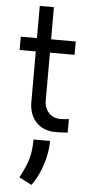

<svg xmlns="http://www.w3.org/2000/svg" viewBox="-62 -681 464 1016"><g transform="rotate(5 169.5 -172.5)"><path d="M182.1 -404.3V-147.5Q182.1 -126 191.7 -105.7Q201.2 -85.4 220.7 -72.5Q240.2 -59.6 268.1 -59.6Q287.6 -59.6 312.5 -63V8.8Q280.8 11.7 248 11.7Q202.6 11.7 170.9 -7.8Q139.2 -27.3 123 -60.3Q106.9 -93.3 106.9 -133.3V-404.3H21V-475.1H106.9V-646H182.1V-475.1H313V-404.3ZM78.6 267.1Q111.3 206.1 123.5 163.1Q135.7 120.1 135.7 61H223.6Q223.6 121.6 202.4 187.3Q181.2 252.9 145.5 301.3Z"/></g></svg>

Font: Selawik
Style: Regular
Weight: 400
Designer: Aaron Bell
Foundry: Microsoft Corporation
Version: Version 1.01